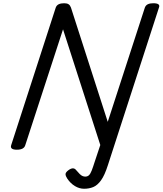

<svg xmlns="http://www.w3.org/2000/svg" viewBox="-20 -910 1003 1185"><path d="M646 109Q626 172 603.5 203Q581 234 555.5 244.5Q530 255 499 255Q470 255 442.5 238.5Q415 222 395 192Q385 177 384.5 165.5Q384 154 403 140Q418 129 430 129Q442 129 451 141Q463 155 472 164Q481 173 489.5 176.5Q498 180 506 180Q520 180 529 171.5Q538 163 546 142.5Q554 122 565 87L599 -15L369 -729L136 -14Q132 0 119 7Q106 14 84 14Q40 14 49 -14L324 -863Q329 -877 342 -883.5Q355 -890 376 -890Q394 -890 403.5 -883.5Q413 -877 418 -863L645 -158L874 -863Q879 -877 892 -883.5Q905 -890 926 -890Q972 -890 961 -863Z"/></svg>

Font: Playwrite DK Loopet
Style: Regular
Weight: 400
Designer: Veronika Burian, José Scaglione
Foundry: TypeTogether
Version: Version 1.002